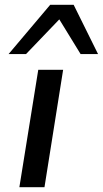

<svg xmlns="http://www.w3.org/2000/svg" viewBox="-20 -783 430 803"><path d="M61 0 140 -491H244L166 0ZM16 -557 190 -763H288L390 -557H317L228 -702L89 -557Z"/></svg>

Font: Nunito Sans 10pt Expanded Medium
Style: Italic
Weight: 500
Width: 7
Italic angle: -9°
Designer: Vernon Adams
Foundry: Vernon Adams
Version: Version 3.101;gftools[0.9.27]